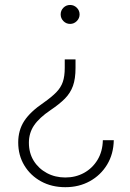

<svg xmlns="http://www.w3.org/2000/svg" viewBox="-20 -571 528 782"><path d="M287.6 -329.1V-294.4Q287.6 -250 277.1 -220.9Q266.6 -191.9 244.4 -169.4Q222.2 -147 186 -122.6Q139.6 -91.3 118.7 -60.3Q97.7 -29.3 97.7 10.3Q97.7 52.2 117.4 84Q137.2 115.7 170.9 133.8Q204.6 151.9 246.1 151.9Q288.1 151.9 322.3 133.1Q356.4 114.3 377.2 80.1Q397.9 45.9 398.9 0H443.4Q442.4 56.2 416.3 99.4Q390.1 142.6 345.9 167Q301.8 191.4 246.1 191.4Q190.4 191.4 147.2 167.7Q104 144 79.1 102.8Q54.2 61.5 54.2 9.3Q54.2 -40.5 78.6 -78.1Q103 -115.7 157.7 -152.8Q190.4 -175.8 209.2 -195.1Q228 -214.4 235.8 -237.3Q243.7 -260.3 243.7 -294.4V-329.1ZM265.6 -550.8Q281.2 -550.8 292.7 -539.6Q304.2 -528.3 304.2 -512.2Q304.2 -496.6 292.7 -485.1Q281.2 -473.6 265.6 -473.6Q249.5 -473.6 238.3 -485.1Q227.1 -496.6 227.1 -512.2Q227.1 -528.3 238.3 -539.6Q249.5 -550.8 265.6 -550.8Z"/></svg>

Font: Inter Extra Light
Style: Regular
Weight: 200
Designer: Rasmus Andersson
Foundry: rsms
Version: Version 4.000;git-3c8e0fc